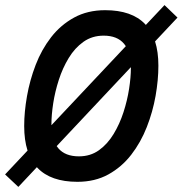

<svg xmlns="http://www.w3.org/2000/svg" viewBox="-50 -702 717 754"><path d="M254 12Q45 12 45 -207Q45 -262 56 -324.5Q67 -387 90 -447Q113 -507 150.5 -555.5Q188 -604 241 -633Q294 -662 363 -662Q572 -662 572 -444Q572 -388 561 -325.5Q550 -263 526.5 -203Q503 -143 465.5 -94.5Q428 -46 375.5 -17Q323 12 254 12ZM260 -88Q305 -88 338.5 -112Q372 -136 396 -175.5Q420 -215 435 -261.5Q450 -308 457 -353.5Q464 -399 464 -434Q464 -562 357 -562Q312 -562 278 -538Q244 -514 220 -474.5Q196 -435 181 -388.5Q166 -342 159 -296.5Q152 -251 152 -215Q152 -88 260 -88ZM22 32 -30 -17 596 -682 647 -633Z"/></svg>

Font: Sometype Mono SemiBold
Style: Italic
Weight: 600
Italic angle: -12°
Designer: Ryoichi Tsunekawa
Foundry: Dharma Type
Version: Version 1.001